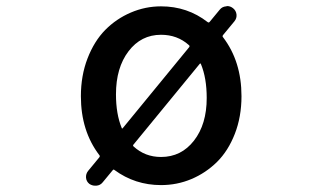

<svg xmlns="http://www.w3.org/2000/svg" viewBox="-20 -585 1040 620"><path d="M628.9 -377.9Q627 -381.8 625 -378.9L411.1 -118.2Q408.2 -115.2 411.1 -112.3Q448.2 -78.1 500 -78.1Q565.4 -78.1 606.4 -130.9Q647.5 -183.6 647.5 -268.6Q647.5 -333 628.9 -377.9ZM373 -171.9Q374 -168 377 -171.9L590.8 -432.6Q593.8 -436.5 589.8 -439.5Q552.7 -472.7 500 -472.7Q435.5 -472.7 395 -419.4Q354.5 -366.2 354.5 -280.3Q354.5 -216.8 373 -171.9ZM732.4 -558.6Q742.2 -550.8 743.7 -538.6Q745.1 -526.4 737.3 -516.6L700.2 -471.7Q697.3 -467.8 700.2 -464.8Q759.8 -386.7 759.8 -274.4Q759.8 -208 738.3 -152.8Q716.8 -97.7 680.7 -62Q644.5 -26.4 598.1 -6.8Q551.8 12.7 500 12.7Q416 12.7 349.6 -36.1Q346.7 -39.1 343.8 -35.2L311.5 3.9Q303.7 13.7 291 14.6Q289.1 14.6 287.1 14.6Q277.3 14.6 268.6 8.8Q258.8 1 257.8 -11.2Q256.8 -23.4 264.6 -33.2L300.8 -77.1Q303.7 -81.1 300.8 -84Q241.2 -162.1 241.2 -274.4Q241.2 -340.8 262.7 -396.5Q284.2 -452.1 319.8 -488.3Q355.5 -524.4 402.3 -544.4Q449.2 -564.5 500 -564.5Q585 -564.5 650.4 -513.7Q654.3 -510.7 657.2 -514.6L689.5 -553.7Q697.3 -563.5 710 -564.5Q711.9 -565.4 713.9 -565.4Q723.6 -565.4 732.4 -558.6Z"/></svg>

Font: Gen Jyuu Gothic L Monospace Medium
Style: Regular
Weight: 500
Designer: [Source Han Sans]
Ryoko NISHIZUKA  (kana & ideographs); Paul D. Hunt (Latin, Greek & Cyrillic); Wenlong ZHANG  (bopomofo
Version: Version 1.002.20150607